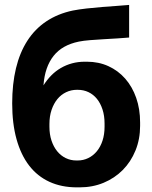

<svg xmlns="http://www.w3.org/2000/svg" viewBox="-20 -764 630 794"><path d="M298 10.8H309Q363 10.8 408.6 -8.2Q454.2 -27.2 487.7 -61Q521.2 -94.8 540.3 -141.6Q559.4 -188.4 559.4 -243.4V-257.6Q559.4 -313.2 543.2 -359.4Q527 -405.6 497.8 -438.8Q468.6 -472 428.3 -490.4Q388 -508.8 339.2 -508.8H330.8Q302.8 -508.8 278.1 -502.1Q253.4 -495.4 231.7 -482.8Q210 -470.2 192.2 -452.2Q174.4 -434.2 159.8 -411Q162.6 -449.6 173.1 -479.9Q183.6 -510.2 201.6 -532.9Q219.6 -555.6 245.5 -570.2Q271.4 -584.8 306.2 -592Q324.8 -595.8 352.5 -598Q380.2 -600.2 409.9 -601.9Q439.6 -603.6 467.5 -605.3Q495.4 -607 514 -608.8V-743.6Q494.2 -741.8 464.7 -739.7Q435.2 -737.6 402.7 -735.1Q370.2 -732.6 337.9 -728.9Q305.6 -725.2 281 -720.4Q218.8 -707.2 171.6 -675.7Q124.4 -644.2 93 -595.3Q61.6 -546.4 46 -481.5Q30.4 -416.6 30.4 -336.6Q30.4 -253 48.4 -188.3Q66.4 -123.6 100.5 -79.3Q134.6 -35 184.5 -12.1Q234.4 10.8 298 10.8ZM295.2 -100.4Q272.2 -100.4 251.8 -110.3Q231.4 -120.2 216.5 -138.5Q201.6 -156.8 193 -182.5Q184.4 -208.2 184.4 -240V-251Q184.4 -283.4 193.3 -309.6Q202.2 -335.8 217.3 -354.2Q232.4 -372.6 253.3 -382.6Q274.2 -392.6 298 -392.6H301.2Q325.6 -392.6 345.8 -383Q366 -373.4 380.7 -355.4Q395.4 -337.4 403.9 -311.4Q412.4 -285.4 412.4 -253V-240Q412.4 -208.2 404 -182.5Q395.6 -156.8 380.5 -138.5Q365.4 -120.2 345 -110.3Q324.6 -100.4 301.6 -100.4Z"/></svg>

Font: Fixel Variable
Style: Regular
Weight: 100
Width: 3
Designer: AlfaBravo + MacPaw
Foundry: Kyrylo Tkachov, Marchela Mozhyna, Serhii Makarenko, Maria Weinstein, Zakhar Kryvoshyya
Version: Version 1.211